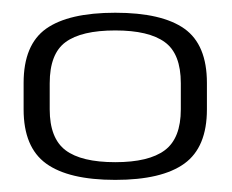

<svg xmlns="http://www.w3.org/2000/svg" viewBox="-20 -702 374 309"><path d="M165.5 -412.5Q240.5 -412.5 276.8 -438.8Q313 -465 313 -526V-568.5Q313 -630 276.8 -655.8Q240.5 -681.5 165.5 -681.5Q90.5 -681.5 54.2 -655.8Q18 -630 18 -568.5V-526Q18 -465 54.2 -438.8Q90.5 -412.5 165.5 -412.5ZM165.5 -441Q111 -441 85.5 -460.2Q60 -479.5 60 -526V-568Q60 -615.5 85.5 -634.2Q111 -653 165.5 -653Q219.5 -653 245.2 -634.2Q271 -615.5 271 -568V-526Q271 -479.5 245.2 -460.2Q219.5 -441 165.5 -441Z"/></svg>

Font: Anybody Light
Style: Regular
Weight: 300
Designer: Tyler Finck
Foundry: Etcetera Type Company
Version: Version 1.111; ttfautohint (v1.8.4)